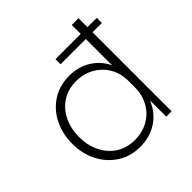

<svg xmlns="http://www.w3.org/2000/svg" viewBox="-193 -889 1065 1065"><g transform="rotate(-45 339.5 -356.5)"><path d="M59 -257V-267Q59 -338 89.5 -401Q120 -464 177.5 -502.5Q235 -541 313 -541Q385 -541 440 -507Q495 -473 523 -414V-620H325V-660H523V-730H576V-660H649V-620H576V0H534V-128Q507 -60 449 -21.5Q391 17 314 17Q238 17 180 -21Q122 -59 90.5 -122Q59 -185 59 -257ZM526 -238V-290Q526 -347 499.5 -393Q473 -439 426 -466Q379 -493 319 -493Q255 -493 208 -461.5Q161 -430 136.5 -377.5Q112 -325 112 -262Q112 -197 137.5 -144.5Q163 -92 210 -61.5Q257 -31 319 -31Q379 -31 426 -57.5Q473 -84 499.5 -131.5Q526 -179 526 -238Z"/></g></svg>

Font: Sora-SIA ExtraLight
Style: Regular
Weight: 200
Designer: Jonathan Barnbrook, Julián Moncada
Foundry: Barnbrook Fonts
Version: Version 2.000